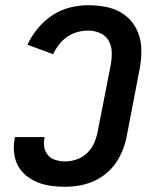

<svg xmlns="http://www.w3.org/2000/svg" viewBox="-20 -702 590 734"><path d="M229 12Q202 12 175.5 8.5Q149 5 125 -4.5Q101 -14 81 -30Q61 -46 49 -68Q37 -90 34 -117Q31 -144 36 -171L37 -178H150V-174Q146 -156 149.5 -138Q153 -120 164.5 -107.5Q176 -95 193.5 -90Q211 -85 229 -85Q251 -85 273 -92.5Q295 -100 312.5 -116.5Q330 -133 339.5 -154.5Q349 -176 353 -197L404 -457Q408 -481 407 -505Q406 -529 394.5 -548Q383 -567 362 -576Q341 -585 317 -585Q297 -585 276 -579.5Q255 -574 237 -561.5Q219 -549 205.5 -531.5Q192 -514 183 -495L85 -531Q100 -564 124.5 -593.5Q149 -623 180 -643.5Q211 -664 246.5 -673Q282 -682 316 -682Q349 -682 380.5 -676.5Q412 -671 438.5 -656.5Q465 -642 484 -618.5Q503 -595 512 -565.5Q521 -536 520.5 -503.5Q520 -471 514 -439L464 -179Q459 -153 448.5 -127Q438 -101 422 -78Q406 -55 383.5 -37Q361 -19 335 -8Q309 3 282 7.5Q255 12 229 12Z"/></svg>

Font: Lode
Style: Bold Italic
Weight: 700
Italic angle: -11°
Monospace: yes
Designer: Belleve Invis
Foundry: Belleve Invis
Version: Version 29.2.0; ttfautohint (v1.8.3)